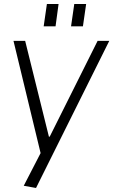

<svg xmlns="http://www.w3.org/2000/svg" viewBox="-20 -743 563 954"><path d="M98 180 196 -10 184 27 47 -540H105L223 -64H227L465 -540H523L159 191ZM271 -723 256 -612H197L213 -723ZM408 -723 392 -612H333L349 -723Z"/></svg>

Font: Pathway Extreme 8pt Thin 12pt
Style: Italic
Weight: 100
Italic angle: -8°
Version: Version 1.001;gftools[0.9.26]